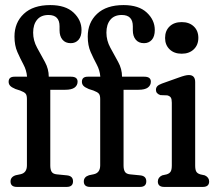

<svg xmlns="http://www.w3.org/2000/svg" viewBox="-20 -736 854 756"><path d="M178 -84.5Q178 -68.5 183.2 -59.8Q188.5 -51 203.5 -49.5L244 -45.5Q267.5 -43 267.5 -22Q267.5 0 242.5 0H46.5Q21.5 0 21.5 -21.5Q21.5 -39.5 42 -46L61 -50Q86 -55.5 86 -85V-346.5Q86 -361 80.8 -367.2Q75.5 -373.5 59.5 -379.5L41 -385.5Q25.5 -392 19.8 -398.5Q14 -405 14 -414Q14 -434 37 -434H86.5Q84.5 -459.5 72.2 -482.2Q60 -505 48.5 -531Q37 -557 37 -592Q37 -647 73.8 -681.5Q110.5 -716 178 -716Q238 -716 269.5 -686.5Q301 -657 301 -618Q301 -592.5 289.2 -579.2Q277.5 -566 258.5 -566Q237.5 -566 226 -579.8Q214.5 -593.5 214.5 -617V-632.5Q214.5 -677 171 -677Q141.5 -677 126 -658.2Q110.5 -639.5 110.5 -607.5Q110.5 -576.5 126 -548.2Q141.5 -520 156.8 -492.2Q172 -464.5 172 -434H259.5Q285.5 -434 285.5 -414.5Q285.5 -400 273.8 -391.2Q262 -382.5 236.5 -382.5H178ZM466.5 -84.5Q466.5 -68.5 471.8 -59.8Q477 -51 492 -49.5L532.5 -45.5Q556 -43 556 -22Q556 0 531 0H335Q310 0 310 -21.5Q310 -39.5 330.5 -46L349.5 -50Q374.5 -55.5 374.5 -85V-346.5Q374.5 -361 369.2 -367.2Q364 -373.5 348 -379.5L329.5 -385.5Q314 -392 308.2 -398.5Q302.5 -405 302.5 -414Q302.5 -434 325.5 -434H375Q373 -459.5 360.8 -482.2Q348.5 -505 337 -531Q325.5 -557 325.5 -592Q325.5 -647 362.2 -681.5Q399 -716 466.5 -716Q526.5 -716 558 -686.5Q589.5 -657 589.5 -618Q589.5 -592.5 577.8 -579.2Q566 -566 547 -566Q526 -566 514.5 -579.8Q503 -593.5 503 -617V-632.5Q503 -677 459.5 -677Q430 -677 414.5 -658.2Q399 -639.5 399 -607.5Q399 -576.5 414.5 -548.2Q430 -520 445.2 -492.2Q460.5 -464.5 460.5 -434H548Q574 -434 574 -414.5Q574 -400 562.2 -391.2Q550.5 -382.5 525 -382.5H466.5ZM695.5 -524.5Q665.5 -524.5 647.8 -541.8Q630 -559 630 -586.5Q630 -615 647.8 -632Q665.5 -649 695.5 -649Q725 -649 743 -632Q761 -615 761 -587Q761 -559 743 -541.8Q725 -524.5 695.5 -524.5ZM748.5 -413V-84.5Q748.5 -68 752.8 -60.5Q757 -53 768.5 -49.5L786.5 -45.5Q803.5 -37.5 803.5 -21.5Q803.5 0 778.5 0H626.5Q601.5 0 601.5 -21.5Q601.5 -37.5 618.5 -45.5L636.5 -49.5Q647.5 -53 652 -60.5Q656.5 -68 656.5 -84.5V-331.5Q656.5 -346 652.5 -352Q648.5 -358 638.5 -360.5L611.5 -361.5Q594 -367.5 594 -382Q594 -390.5 599 -396.2Q604 -402 617.5 -407L682 -430Q698.5 -436 707.5 -438.2Q716.5 -440.5 723.5 -440.5Q748.5 -440.5 748.5 -413Z"/></svg>

Font: Fraunces 144pt S100
Style: Regular
Weight: 400
Version: Version 1.000; ttfautohint (v1.8.3)